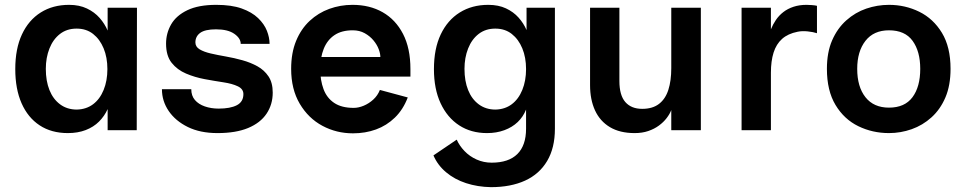

<svg xmlns="http://www.w3.org/2000/svg" viewBox="-20 -537 3984 792"><path d="M260 12Q192 12 143.5 -20Q95 -52 69 -111Q43 -170 43 -252Q43 -336 70.5 -395Q98 -454 148 -485.5Q198 -517 265 -517Q307 -517 338.5 -502Q370 -487 391 -463Q412 -439 424 -411V-505H545L544 0H424V-87Q411 -58 388.5 -35.5Q366 -13 333.5 -0.5Q301 12 260 12ZM297 -85Q336 -86 364 -107Q392 -128 407.5 -166Q423 -204 423 -252Q423 -300 407.5 -337.5Q392 -375 364 -397Q336 -419 296 -419Q256 -419 227.5 -397Q199 -375 184 -337Q169 -299 169 -253Q169 -203 184 -165.5Q199 -128 228 -106.5Q257 -85 297 -85Z M877 12Q806 12 755 -13Q704 -38 676 -79Q648 -120 648 -169H769Q769 -142 784 -124.5Q799 -107 825 -98Q851 -89 882 -89Q930 -89 957 -103Q984 -117 984 -149Q984 -170 961 -181Q938 -192 901.5 -197.5Q865 -203 824.5 -210.5Q784 -218 747.5 -233.5Q711 -249 688 -278Q665 -307 665 -357Q665 -400 686 -436.5Q707 -473 753 -495Q799 -517 872 -517Q935 -517 977 -502Q1019 -487 1044.5 -462.5Q1070 -438 1081 -410Q1092 -382 1092 -356H973Q973 -379 946.5 -397.5Q920 -416 871 -416Q826 -416 806 -401.5Q786 -387 786 -362Q786 -344 803.5 -333.5Q821 -323 849 -316.5Q877 -310 911.5 -304Q946 -298 980 -288.5Q1014 -279 1042 -263.5Q1070 -248 1087.5 -222Q1105 -196 1105 -155Q1105 -106 1079.5 -68Q1054 -30 1003.5 -9Q953 12 877 12Z M1436 13Q1368 13 1310 -18Q1252 -49 1216.5 -109Q1181 -169 1181 -253Q1181 -319 1201.5 -368.5Q1222 -418 1257.5 -451Q1293 -484 1338.5 -500.5Q1384 -517 1434 -517Q1505 -517 1558.5 -486.5Q1612 -456 1642.5 -397Q1673 -338 1673 -252V-221H1278L1277 -302H1549Q1549 -316 1542 -334.5Q1535 -353 1520.5 -370.5Q1506 -388 1484.5 -400Q1463 -412 1435 -412Q1389 -412 1359.5 -392Q1330 -372 1315.5 -336Q1301 -300 1301 -252Q1301 -206 1314.5 -169.5Q1328 -133 1358.5 -112.5Q1389 -92 1439 -92Q1459 -92 1480.5 -101Q1502 -110 1520 -126.5Q1538 -143 1547 -166L1662 -135Q1643 -85 1609 -52Q1575 -19 1531 -3Q1487 13 1436 13Z M2150 -6V-85Q2138 -55 2115.5 -33.5Q2093 -12 2060.5 0Q2028 12 1989 12Q1923 12 1874 -20Q1825 -52 1797.5 -111Q1770 -170 1770 -252Q1770 -336 1798 -395Q1826 -454 1876.5 -485.5Q1927 -517 1994 -517Q2036 -517 2067 -502.5Q2098 -488 2119 -464.5Q2140 -441 2152 -413V-505H2269V-6Q2269 73 2237 127Q2205 181 2146 208Q2087 235 2005 235Q1950 234 1902.5 218.5Q1855 203 1820 173.5Q1785 144 1768 104L1864 39Q1875 64 1896 86Q1917 108 1946 121Q1975 134 2008 134Q2078 134 2114 98.5Q2150 63 2150 -6ZM2024 -85Q2063 -86 2091 -107Q2119 -128 2134.5 -166Q2150 -204 2150 -252Q2150 -300 2134.5 -337.5Q2119 -375 2091 -397Q2063 -419 2023 -419Q1983 -419 1954.5 -397Q1926 -375 1911 -337Q1896 -299 1896 -253Q1896 -203 1911 -165.5Q1926 -128 1955 -106.5Q1984 -85 2024 -85Z M2871 -505V0H2749V-83Q2743 -67 2730 -50Q2717 -33 2698 -19Q2679 -5 2654 3.5Q2629 12 2598 12Q2537 12 2496 -12.5Q2455 -37 2434.5 -81.5Q2414 -126 2414 -186V-505H2535V-203Q2535 -144 2559.5 -116Q2584 -88 2629 -88Q2672 -88 2698.5 -108.5Q2725 -129 2737 -166.5Q2749 -204 2749 -256V-505Z M3039 0V-505H3160V-416Q3168 -436 3180.5 -454.5Q3193 -473 3211 -487Q3229 -501 3253 -509Q3277 -517 3307 -517Q3315 -517 3329 -516Q3343 -515 3350 -513V-400Q3335 -405 3312 -407.5Q3289 -410 3270 -406Q3230 -398 3206 -376.5Q3182 -355 3171 -320Q3160 -285 3160 -237V0Z M3647 12Q3579 12 3520.5 -16.5Q3462 -45 3426.5 -104Q3391 -163 3391 -253Q3391 -321 3412.5 -370.5Q3434 -420 3471 -453Q3508 -486 3553.5 -501.5Q3599 -517 3647 -517Q3714 -517 3772 -488.5Q3830 -460 3865.5 -401.5Q3901 -343 3901 -253Q3901 -185 3880 -135.5Q3859 -86 3822.5 -53Q3786 -20 3740.5 -4Q3695 12 3647 12ZM3647 -93Q3712 -93 3744 -136Q3776 -179 3776 -253Q3776 -325 3744.5 -368.5Q3713 -412 3647 -412Q3584 -412 3550 -368.5Q3516 -325 3516 -253Q3516 -179 3550 -136Q3584 -93 3647 -93Z"/></svg>

Font: Inclusive Sans SemiBold
Style: Regular
Weight: 600
Designer: Olivia King
Foundry: Olivia King
Version: Version 2.004